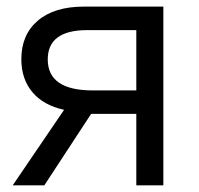

<svg xmlns="http://www.w3.org/2000/svg" viewBox="-20 -555 595 575"><path d="M112.8 0H18.1L171.9 -226.1Q109.9 -239.7 76.9 -279.1Q43.9 -318.4 43.9 -377.9Q43.9 -451.2 93.3 -493.2Q142.6 -535.2 231 -535.2H469.2V0H388.2V-213.9H252.9ZM123 -377Q123 -284.2 257.8 -284.2H388.2V-464.8H241.2Q123 -464.8 123 -377Z"/></svg>

Font: f06597129
Style: Regular
Weight: 400
Foundry: Ascender Corporation
Version: Version 1.10